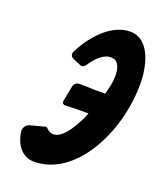

<svg xmlns="http://www.w3.org/2000/svg" viewBox="-138 -834 777 924"><g transform="rotate(20 250.0 -371.5)"><path d="M311 -423C300 -423 286 -423 271 -424L224 -425C210 -424 198 -416 195 -398L181 -325C181 -323 180 -321 180 -318C180 -308 187 -305 194 -304L226 -305C239 -306 253 -306 264 -306H314C307 -288 301 -274 297 -266V-267C273 -219 233 -154 189 -154C177 -154 166 -158 159 -166C152 -172 148 -175 144 -176L65 -155H66C50 -151 40 -136 39 -118C45 -55 82 2 146 2C354 2 500 -268 500 -526C500 -606 474 -745 369 -745C270 -745 188 -646 145 -562C143 -558 142 -554 142 -549C142 -544 144 -533 157 -528L197 -511C200 -510 203 -509 205 -509C214 -509 222 -516 230 -529L235 -536C260 -571 293 -597 322 -597C341 -597 355 -590 362 -575V-576C370 -563 374 -544 374 -520C374 -488 366 -454 357 -423Z"/></g></svg>

Font: Bangerz
Style: Regular
Weight: 400
Designer: vernon adams
Foundry: Vernon Adams
Version: Version 2.10;December 28, 2023;FontCreator 13.0.0.2683 64-bi